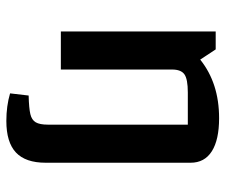

<svg xmlns="http://www.w3.org/2000/svg" viewBox="-74 -478 727 620"><g transform="rotate(90 290.0 -167.5)"><path d="M505 -419V49Q505 114 472 145Q439 176 370 176Q322 176 281 164L288 104Q329 103 348 98.5Q367 94 374.5 81Q382 68 382 42V-410H278Q235 -410 219.5 -399Q204 -388 204 -359V0H81V-500H139L172 -450Q248 -511 361 -511Q431 -511 468 -487.5Q505 -464 505 -419Z"/></g></svg>

Font: Changa Medium
Style: Regular
Weight: 500
Designer: Eduardo Rodriguez Tunni
Foundry: Eduardo Rodriguez Tunni
Version: Version 2.002; ttfautohint (v1.5) -l 8 -r 50 -G 150 -x 14 -H